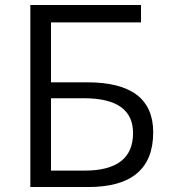

<svg xmlns="http://www.w3.org/2000/svg" viewBox="-20 -752 683 772"><path d="M102 -732H547V-662H185V-421H331Q596 -421 596 -220Q596 0 335 0H102ZM320 -66Q515 -66 515 -217Q515 -357 317 -357H185V-66Z"/></svg>

Font: Source Han Sans CN Normal
Style: Regular
Weight: 350
Designer: Ryoko NISHIZUKA 西塚涼子 (kana, bopomofo & ideographs); Paul D. Hunt (Latin, Greek & Cyrillic); Sandoll Communications 산돌커뮤니
Foundry: Adobe
Version: Version 2.004;hotconv 1.0.118;makeotfexe 2.5.65603